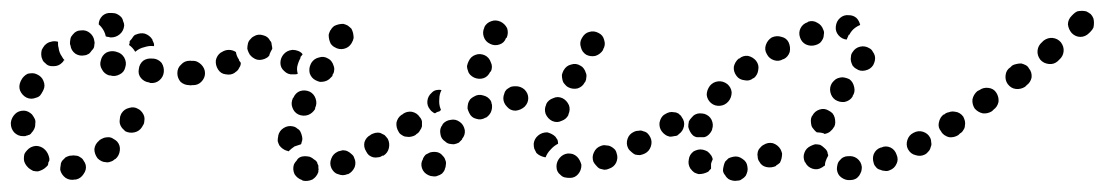

<svg xmlns="http://www.w3.org/2000/svg" viewBox="-33 -306 2037 354"><path d="M121 15Q127 7 125 -2Q124 -6 121 -10Q119 -14 115 -16Q111 -19 107 -19Q102 -20 98 -19Q97 -19 96 -19Q92 -18 88 -16Q85 -13 82 -10Q79 -6 79 -2Q78 3 78 7Q80 16 88 22Q96 27 105 25Q106 25 107 25Q116 23 121 15ZM45 7Q41 9 37 10Q32 10 28 9Q24 7 20 4Q19 3 18 2Q15 -1 13 -5Q11 -9 11 -13Q11 -18 12 -22Q14 -26 17 -29Q23 -36 33 -37Q42 -37 49 -31Q49 -30 50 -30Q53 -27 55 -23Q57 -19 58 -14Q58 -13 58 -12Q58 -11 58 -10Q57 -8 56 -6Q56 -5 56 -5Q56 -3 55 -1Q53 1 52 2Q49 5 45 7ZM188 -29Q189 -38 183 -45Q180 -48 176 -50Q172 -53 167 -53Q163 -53 159 -52Q154 -50 151 -48L149 -46Q142 -40 141 -31Q141 -22 147 -14Q150 -11 154 -9Q158 -7 162 -7Q166 -6 171 -8Q175 -9 178 -12L180 -13Q187 -19 188 -29ZM-7 -62Q-13 -69 -13 -78V-80Q-12 -89 -5 -96Q1 -102 11 -102Q15 -102 19 -100Q23 -98 26 -95Q29 -91 31 -87Q33 -83 32 -78V-76Q32 -72 30 -68Q28 -64 25 -61Q24 -59 22 -58Q21 -57 19 -57Q18 -56 16 -56Q14 -55 13 -55Q11 -55 9 -55Q0 -55 -7 -62ZM233 -82Q234 -87 233 -91Q232 -95 229 -99Q226 -103 222 -105Q214 -110 205 -107Q196 -105 191 -97L190 -95Q188 -91 188 -87Q187 -82 188 -78Q189 -74 192 -70Q195 -67 198 -64Q206 -60 215 -62Q224 -64 229 -72L230 -74Q233 -78 233 -82ZM4 -139Q8 -130 16 -126Q20 -124 25 -124Q29 -124 34 -126Q38 -127 41 -130Q44 -134 46 -138L47 -140Q51 -148 47 -157Q44 -165 35 -169Q31 -171 27 -171Q22 -171 18 -170Q14 -168 11 -165Q8 -162 6 -158L5 -156Q1 -147 4 -139ZM334 -155Q341 -161 341 -171Q341 -180 335 -187Q328 -193 319 -194H317Q307 -194 301 -187Q294 -181 294 -171Q294 -162 300 -155Q307 -149 316 -149H318Q328 -148 334 -155ZM261 -158Q268 -164 269 -173Q270 -182 265 -190Q259 -197 250 -198H248Q238 -199 231 -194Q224 -188 223 -179Q221 -169 227 -162Q233 -155 242 -154L244 -153Q254 -152 261 -158ZM188 -169Q196 -173 198 -182Q201 -191 196 -200Q191 -208 183 -210L180 -211Q171 -213 163 -209Q155 -204 153 -195Q150 -186 155 -178Q159 -170 168 -167H170Q179 -164 188 -169ZM74 -229Q67 -231 61 -229Q55 -228 50 -223L49 -222Q46 -218 44 -214Q43 -210 43 -206Q43 -201 45 -197Q46 -193 50 -190Q56 -183 66 -184Q75 -184 81 -190L83 -192Q84 -193 84 -194Q85 -195 86 -195Q83 -198 81 -202Q76 -209 75 -218Q74 -221 74 -224Q74 -227 74 -229ZM106 -207Q98 -213 97 -222Q96 -224 96 -226Q96 -230 97 -235Q98 -239 101 -242Q104 -246 108 -248Q112 -250 117 -250Q126 -251 133 -245Q140 -239 141 -230Q142 -227 141 -224Q141 -221 140 -218Q139 -217 139 -216Q136 -213 134 -210Q132 -207 129 -206Q126 -204 123 -204Q114 -202 106 -207ZM205 -223Q205 -225 206 -226Q206 -228 206 -230Q210 -234 213 -239Q214 -240 215 -241Q216 -242 217 -242Q226 -246 234 -244Q243 -241 248 -233Q248 -231 249 -230Q250 -228 251 -225Q251 -223 251 -221H250Q242 -222 233 -219Q224 -217 217 -211Q216 -211 216 -210Q216 -210 216 -211Q212 -218 205 -223ZM162 -239Q164 -238 166 -238Q168 -238 170 -237Q171 -237 172 -237Q181 -237 188 -243Q195 -249 196 -259Q196 -263 194 -267Q193 -272 190 -275Q187 -278 183 -280Q179 -282 174 -282Q173 -282 172 -282Q163 -283 156 -277Q149 -270 149 -261Q155 -256 159 -248Q161 -244 162 -239Z M543 25Q534 29 525 27Q524 26 524 26Q515 23 510 15Q506 6 509 -3Q511 -7 514 -10Q516 -14 520 -16Q524 -18 529 -18Q533 -18 538 -17Q538 -17 538 -17Q543 -15 546 -12Q550 -10 552 -6Q552 -4 553 -3Q553 -2 554 -1Q554 2 554 4Q555 6 554 8Q554 10 554 11Q551 20 543 25ZM621 2Q624 -7 620 -15Q619 -19 615 -22Q612 -25 608 -27Q604 -29 599 -29Q595 -28 591 -27L589 -26Q581 -22 578 -14Q574 -5 578 4Q580 8 583 11Q586 14 590 15Q595 17 599 17Q603 17 608 15H609Q617 11 621 2ZM684 -33Q686 -42 682 -50Q679 -54 676 -57Q672 -59 668 -61Q664 -62 659 -61Q655 -60 651 -58L650 -57Q642 -53 639 -44Q637 -35 642 -27Q644 -23 647 -20Q651 -17 655 -16Q660 -15 664 -16Q668 -16 672 -19H674Q682 -24 684 -33ZM488 -32Q485 -34 482 -38Q480 -42 479 -46Q479 -51 480 -55V-56Q482 -65 490 -70Q498 -75 507 -73Q512 -72 515 -69Q519 -67 521 -63Q523 -59 524 -54Q525 -50 524 -46L523 -44Q523 -43 523 -42Q522 -41 522 -40Q516 -38 510 -36Q504 -32 499 -27Q498 -27 497 -28Q497 -28 496 -28Q492 -29 488 -32ZM744 -73Q745 -82 740 -90Q737 -93 734 -96Q730 -98 725 -99Q721 -100 717 -99Q712 -98 709 -95L707 -94Q700 -89 698 -80Q697 -71 702 -63Q704 -59 708 -57Q712 -54 716 -54Q721 -53 725 -54Q730 -55 733 -57L734 -58Q742 -64 744 -73ZM506 -108Q509 -99 517 -95Q526 -91 535 -94Q543 -97 548 -105V-107Q552 -115 549 -124Q546 -133 538 -137Q529 -141 520 -138Q512 -135 508 -126L507 -125Q503 -116 506 -108ZM338 -155Q345 -162 345 -171Q345 -176 343 -180Q341 -184 338 -187Q335 -190 331 -192Q327 -194 322 -194L321 -193Q312 -193 305 -187Q298 -180 299 -171Q299 -166 300 -162Q302 -158 305 -155Q308 -152 313 -150Q317 -148 321 -149H323Q332 -149 338 -155ZM538 -171Q541 -162 549 -158Q553 -156 557 -155Q562 -155 566 -156Q570 -157 574 -160Q577 -163 580 -166V-168Q583 -172 583 -176Q584 -180 582 -185Q581 -189 578 -193Q576 -196 572 -198Q564 -203 555 -200Q546 -198 541 -190L540 -188Q536 -180 538 -171ZM408 -181Q411 -185 411 -190Q410 -192 408 -194Q408 -196 407 -197Q403 -203 402 -210Q396 -214 389 -214Q382 -214 376 -210L374 -209Q367 -204 365 -195Q364 -186 369 -178Q374 -170 383 -169Q393 -167 400 -172L401 -173Q406 -176 408 -181ZM525 -206Q522 -210 517 -212Q512 -214 507 -214H506Q496 -213 490 -206Q484 -199 484 -190Q484 -181 491 -175Q498 -168 507 -169H509Q511 -169 512 -169Q514 -169 516 -170Q514 -177 515 -183Q517 -192 521 -199V-201Q523 -203 525 -206ZM450 -196Q446 -195 441 -196Q437 -197 433 -200Q430 -202 427 -206Q427 -207 426 -208Q424 -212 423 -216Q423 -221 424 -225Q425 -230 428 -233Q431 -237 435 -239Q443 -244 452 -241Q461 -239 465 -231Q465 -230 466 -230Q468 -227 468 -223Q469 -219 469 -216Q466 -211 464 -206Q464 -204 463 -203Q462 -202 461 -201Q460 -200 458 -199Q455 -197 450 -196ZM573 -242Q573 -237 574 -233Q575 -229 577 -225Q580 -221 584 -219Q592 -214 601 -216Q610 -218 615 -226L616 -228Q618 -231 619 -236Q619 -240 618 -245Q617 -249 615 -253Q612 -256 608 -259Q604 -261 600 -262Q595 -262 591 -261Q587 -260 583 -258Q579 -255 577 -251L576 -250Q574 -246 573 -242Z M1033 15Q1039 8 1039 -2Q1038 -6 1036 -10Q1034 -14 1031 -17Q1028 -20 1023 -22Q1019 -23 1015 -23H1014Q1005 -22 999 -15Q993 -8 993 1Q993 6 995 10Q997 14 1001 17Q1004 20 1008 21Q1013 22 1017 22H1018Q1027 22 1033 15ZM789 -2Q790 -7 788 -11Q787 -15 784 -18Q781 -22 777 -24Q773 -26 768 -26Q764 -26 760 -25Q756 -23 752 -21Q749 -18 747 -14V-13Q742 -5 745 4Q748 13 757 17Q761 19 765 19Q770 20 774 18Q778 17 782 14Q785 11 787 7V6Q789 2 789 -2ZM1103 -6Q1107 -15 1104 -23Q1103 -28 1100 -31Q1097 -34 1093 -36Q1089 -38 1084 -38Q1080 -39 1075 -37Q1066 -34 1062 -25Q1058 -17 1061 -8Q1063 -4 1066 -1Q1069 3 1073 5Q1077 6 1081 7Q1086 7 1090 5Q1099 2 1103 -6ZM963 -19Q959 -21 956 -24Q954 -28 952 -32Q951 -36 951 -41Q952 -50 959 -56Q966 -62 976 -62Q980 -61 984 -59Q988 -57 991 -54Q993 -51 995 -48Q996 -44 996 -41Q988 -37 982 -30Q976 -24 973 -16Q973 -16 973 -16Q972 -16 972 -16Q967 -17 963 -19ZM1167 -36Q1170 -45 1166 -53Q1164 -57 1161 -60Q1158 -63 1153 -64Q1149 -66 1145 -65Q1140 -65 1136 -63Q1127 -59 1124 -50Q1121 -41 1125 -33Q1127 -29 1131 -26Q1134 -23 1138 -21Q1143 -20 1147 -20Q1152 -21 1156 -23Q1164 -27 1167 -36ZM824 -66Q822 -76 815 -81Q807 -87 798 -85Q789 -84 783 -77V-76Q777 -69 779 -59Q780 -50 788 -45Q791 -42 795 -41Q800 -40 804 -40Q809 -41 813 -43Q816 -46 819 -49V-50Q825 -57 824 -66ZM1228 -73Q1230 -82 1224 -90Q1222 -94 1218 -96Q1214 -98 1210 -99Q1205 -100 1201 -99Q1197 -98 1193 -95H1192Q1185 -90 1183 -80Q1182 -71 1187 -64Q1190 -60 1193 -58Q1197 -55 1202 -54Q1206 -54 1210 -55Q1215 -56 1218 -58L1219 -59Q1226 -64 1228 -73ZM741 -65Q744 -69 745 -73Q745 -78 745 -82Q744 -87 741 -90Q736 -98 726 -100Q717 -101 710 -96L709 -95Q702 -90 700 -81Q698 -72 704 -64Q709 -57 718 -55Q727 -53 735 -59Q739 -61 741 -65ZM973 -96Q977 -87 985 -83Q994 -79 1002 -83Q1011 -86 1015 -94V-95Q1019 -104 1016 -112Q1012 -121 1004 -125Q995 -129 987 -125Q978 -122 974 -114V-113Q970 -105 973 -96ZM863 -89H862Q854 -84 845 -87Q836 -89 832 -98Q830 -102 829 -106Q829 -110 830 -115Q831 -119 834 -123Q837 -126 841 -128Q849 -133 858 -130Q867 -128 872 -120Q872 -119 873 -118Q873 -117 873 -116Q874 -114 874 -113Q875 -106 872 -99Q869 -93 863 -89ZM769 -97Q766 -98 764 -100Q762 -101 760 -104Q754 -111 755 -120Q756 -129 763 -135L764 -136Q767 -139 772 -140Q777 -141 781 -140Q777 -132 777 -124Q776 -114 779 -106Q780 -104 780 -103Q779 -102 778 -102Q778 -102 778 -101Q773 -100 769 -97ZM918 -102Q927 -103 934 -109Q941 -116 941 -125Q941 -134 934 -141Q927 -147 918 -147H917Q913 -147 909 -146Q905 -144 901 -141Q898 -138 897 -134Q895 -129 895 -125Q895 -116 902 -109Q908 -102 917 -102ZM1003 -168Q1003 -163 1004 -159Q1005 -154 1008 -151Q1011 -147 1015 -145Q1023 -141 1032 -143Q1041 -146 1045 -154L1046 -155Q1048 -159 1048 -163Q1049 -168 1047 -172Q1046 -176 1043 -180Q1041 -183 1037 -185Q1029 -190 1020 -187Q1011 -185 1006 -176Q1004 -172 1003 -168ZM828 -184Q828 -180 830 -175Q831 -171 834 -168Q837 -165 841 -163Q850 -159 859 -162Q867 -165 871 -174H872Q876 -183 872 -191Q869 -200 861 -204Q852 -208 844 -205Q835 -202 831 -193Q829 -189 828 -184ZM1038 -219Q1040 -210 1048 -205Q1056 -201 1065 -203Q1074 -206 1079 -214V-215Q1084 -223 1081 -232Q1079 -241 1071 -245Q1062 -250 1053 -247Q1045 -245 1040 -236Q1035 -228 1038 -219ZM859 -238Q862 -229 871 -225Q879 -221 888 -224Q897 -227 900 -236H901Q905 -245 902 -254Q898 -262 890 -266Q881 -270 873 -267Q864 -264 860 -256V-255Q856 -247 859 -238Z M1335 24Q1339 22 1342 18Q1344 14 1345 10Q1346 6 1345 1Q1344 -8 1336 -13Q1328 -19 1319 -17Q1314 -16 1310 -14Q1307 -11 1304 -8Q1302 -4 1301 1Q1300 5 1300 9Q1301 14 1304 17Q1306 21 1310 24Q1313 26 1318 27Q1322 28 1327 27Q1332 27 1335 24ZM1544 24Q1548 22 1551 18Q1553 15 1555 10Q1556 6 1556 2Q1555 -8 1547 -14Q1540 -19 1531 -18H1530Q1526 -18 1522 -16Q1518 -14 1515 -10Q1512 -7 1511 -2Q1510 2 1510 6Q1511 16 1518 21Q1526 27 1535 26Q1540 26 1544 24ZM1264 14Q1260 15 1255 15Q1251 14 1247 12Q1243 9 1241 6Q1240 5 1240 5Q1235 -3 1237 -12Q1238 -21 1246 -27Q1250 -29 1254 -30Q1258 -31 1263 -30Q1267 -29 1271 -27Q1275 -24 1277 -21Q1277 -21 1277 -21Q1279 -19 1280 -16Q1281 -14 1281 -12Q1279 -8 1278 -4Q1278 1 1278 5Q1276 7 1275 8Q1274 10 1272 11Q1268 13 1264 14ZM1620 -4Q1624 -12 1620 -21Q1617 -30 1609 -34Q1600 -38 1592 -34H1591Q1582 -31 1578 -22Q1575 -14 1578 -5Q1579 -1 1582 2Q1585 6 1590 7Q1594 9 1598 9Q1603 10 1607 8Q1616 5 1620 -4ZM1465 5Q1456 2 1452 -6Q1452 -7 1451 -7Q1447 -16 1450 -24Q1453 -33 1462 -37Q1466 -39 1470 -40Q1474 -40 1479 -39Q1483 -37 1486 -34Q1490 -31 1492 -27Q1492 -27 1492 -27Q1493 -25 1493 -23Q1494 -21 1494 -19Q1491 -14 1489 -8Q1488 -5 1488 -1Q1487 0 1485 1Q1484 2 1482 3Q1474 8 1465 5ZM1405 -6Q1407 -10 1408 -14Q1409 -19 1409 -23Q1408 -27 1406 -31Q1401 -39 1392 -42Q1383 -44 1375 -39Q1371 -37 1368 -33Q1365 -30 1364 -25Q1363 -21 1364 -17Q1364 -12 1367 -8Q1371 0 1380 2Q1389 4 1398 0V-1Q1402 -3 1405 -6ZM1679 -27Q1682 -30 1683 -35Q1685 -39 1684 -43Q1684 -48 1682 -52Q1678 -60 1669 -63Q1660 -66 1651 -61Q1643 -57 1640 -48Q1637 -39 1641 -31Q1646 -22 1655 -20Q1664 -17 1672 -21Q1676 -23 1679 -27ZM1244 -57Q1241 -60 1239 -64Q1237 -68 1236 -72Q1236 -77 1237 -81V-82Q1239 -86 1242 -89Q1245 -93 1249 -95Q1253 -97 1257 -97Q1262 -97 1266 -96Q1275 -93 1279 -85Q1283 -76 1280 -68V-67Q1278 -62 1274 -58Q1270 -54 1265 -53Q1259 -53 1252 -53Q1252 -53 1252 -53Q1252 -53 1252 -53Q1247 -54 1244 -57ZM1743 -73Q1744 -82 1739 -90Q1737 -93 1733 -96Q1729 -98 1725 -99Q1720 -100 1716 -99Q1711 -98 1708 -95H1707Q1700 -90 1698 -80Q1696 -71 1702 -64Q1704 -60 1708 -57Q1712 -55 1716 -54Q1721 -53 1725 -54Q1729 -55 1733 -58Q1741 -64 1743 -73ZM1219 -96Q1217 -97 1215 -98Q1213 -99 1210 -99Q1206 -100 1202 -99Q1197 -98 1194 -96L1193 -95Q1189 -93 1187 -89Q1185 -85 1184 -81Q1183 -77 1184 -72Q1185 -68 1188 -64Q1190 -60 1194 -58Q1198 -56 1202 -55Q1206 -54 1210 -55Q1214 -55 1217 -57Q1214 -64 1214 -72Q1213 -80 1216 -88V-89Q1217 -92 1219 -96ZM1462 -84Q1462 -88 1464 -92L1465 -93Q1469 -101 1478 -104Q1487 -107 1495 -102Q1499 -100 1502 -97Q1505 -93 1506 -89Q1507 -85 1507 -80Q1507 -76 1505 -72L1504 -71Q1502 -67 1497 -63Q1493 -60 1487 -59Q1486 -60 1486 -60Q1480 -62 1473 -62Q1470 -64 1467 -68Q1464 -71 1463 -75Q1462 -79 1462 -84ZM1270 -131Q1271 -122 1278 -116Q1285 -110 1295 -111Q1304 -112 1310 -119Q1316 -126 1316 -136Q1315 -145 1308 -151Q1300 -157 1291 -156Q1282 -155 1276 -148Q1270 -140 1270 -131ZM1498 -136Q1500 -127 1507 -122Q1515 -117 1524 -118Q1534 -120 1539 -128V-129Q1544 -136 1542 -145Q1540 -155 1533 -160Q1529 -162 1524 -163Q1520 -164 1516 -163Q1511 -162 1508 -160Q1504 -157 1501 -153Q1496 -145 1498 -136ZM1320 -183Q1319 -174 1325 -166Q1330 -159 1340 -158Q1349 -156 1356 -162H1357Q1364 -168 1365 -177Q1367 -186 1361 -194Q1355 -201 1346 -203Q1337 -204 1330 -198H1329Q1322 -192 1320 -183ZM1536 -202Q1535 -197 1536 -193Q1537 -189 1539 -185Q1542 -181 1546 -179Q1553 -174 1562 -176Q1572 -178 1577 -186Q1579 -190 1580 -194Q1581 -199 1580 -203Q1579 -207 1576 -211Q1574 -215 1570 -217Q1562 -222 1553 -220Q1544 -218 1539 -210Q1536 -206 1536 -202ZM1379 -223Q1376 -214 1381 -206Q1385 -198 1394 -195Q1403 -192 1411 -197H1412Q1420 -201 1423 -210Q1425 -219 1421 -228Q1417 -236 1408 -238Q1399 -241 1390 -237Q1382 -232 1379 -223ZM1443 -254Q1439 -246 1442 -237Q1445 -228 1453 -224Q1462 -220 1471 -223Q1475 -224 1479 -227Q1482 -230 1484 -234Q1486 -238 1486 -243Q1487 -247 1485 -251Q1482 -260 1474 -264Q1466 -269 1457 -266L1456 -265Q1447 -262 1443 -254ZM1516 -273Q1523 -279 1532 -278Q1540 -278 1546 -273Q1551 -268 1553 -260Q1548 -258 1544 -255Q1537 -250 1533 -242H1532Q1530 -238 1528 -233Q1519 -234 1513 -241Q1507 -248 1508 -257Q1509 -267 1516 -273Z M1743 -66Q1746 -70 1746 -74Q1747 -79 1746 -83Q1745 -87 1743 -91Q1737 -99 1728 -100Q1719 -102 1711 -96L1708 -94Q1704 -91 1702 -88Q1700 -84 1699 -79Q1698 -75 1699 -71Q1700 -66 1703 -63Q1708 -55 1717 -53Q1726 -52 1734 -57L1737 -60Q1741 -62 1743 -66ZM1808 -118Q1809 -127 1804 -135Q1799 -143 1789 -144Q1780 -145 1773 -140L1769 -138Q1762 -132 1760 -123Q1759 -114 1764 -106Q1770 -99 1779 -97Q1788 -96 1796 -101L1799 -104Q1806 -109 1808 -118ZM1869 -163Q1870 -173 1864 -180Q1862 -184 1858 -186Q1854 -188 1850 -189Q1845 -189 1841 -188Q1836 -187 1833 -185L1830 -182Q1822 -177 1821 -167Q1820 -158 1825 -151Q1831 -143 1840 -142Q1849 -141 1857 -146L1860 -149Q1867 -154 1869 -163ZM1928 -211Q1929 -220 1923 -228Q1917 -235 1908 -236Q1899 -237 1891 -231L1888 -228Q1881 -222 1880 -213Q1879 -204 1885 -196Q1891 -189 1901 -188Q1910 -187 1917 -193L1920 -196Q1927 -202 1928 -211ZM1983 -255Q1984 -259 1984 -264Q1984 -268 1983 -272Q1981 -277 1978 -280Q1974 -283 1970 -285Q1966 -286 1962 -286Q1957 -286 1953 -285Q1949 -283 1946 -280L1943 -277Q1936 -270 1936 -261Q1937 -252 1943 -245Q1950 -238 1959 -238Q1968 -238 1975 -245L1978 -248Q1981 -251 1983 -255Z"/></svg>

Font: FRB American Cursive Guidelines Dotted Extrabold
Style: Bold Italic
Weight: 800
Italic angle: -25°
Version: Version 2.0;Modular Font Editor K font №1